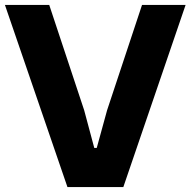

<svg xmlns="http://www.w3.org/2000/svg" viewBox="-20 -760 774 780"><path d="M0 -740H180L322 -312L363 -159H373L415 -312L557 -740H734L481 0H254Z"/></svg>

Font: Encode Sans Normal
Style: Bold
Weight: 700
Designer: Pablo Impallari, Andres Torresi
Foundry: Pablo Impallari, Andres Torresi
Version: Version 1.000; ttfautohint (v1.00) -l 8 -r 50 -G 200 -x 14 -